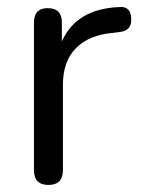

<svg xmlns="http://www.w3.org/2000/svg" viewBox="-20 -516 398 543"><path d="M76 -35V-452Q76 -493 115 -493Q155 -493 155 -452V-399Q196 -491 317 -496Q350 -499 351 -464Q354 -428 315 -425L299 -423Q231 -417 194.5 -379.5Q158 -342 158 -277V-35Q158 7 117 7Q76 7 76 -35Z"/></svg>

Font: Nunito
Style: Regular
Weight: 400
Designer: Vernon Adams
Foundry: Vernon Adams
Version: Version 3.602